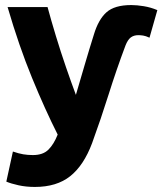

<svg xmlns="http://www.w3.org/2000/svg" viewBox="-20 -554 647 759"><path d="M118 185Q83 185 53.5 178.5Q24 172 5 164L31 45Q54 53 72 56Q90 59 110 59Q150 59 171.5 37.5Q193 16 208 -22Q158 -121 106.5 -246.5Q55 -372 10 -526H168Q182 -474 201 -411.5Q220 -349 241 -288Q262 -227 280 -179Q297 -237 315.5 -300Q334 -363 351 -417Q369 -477 401 -505.5Q433 -534 499 -534Q521 -534 548.5 -529.5Q576 -525 602 -514L571 -405Q556 -412 545.5 -413.5Q535 -415 527 -415Q509 -415 497 -406Q485 -397 476 -374Q440 -278 409.5 -181Q379 -84 344 12Q311 100 257.5 142.5Q204 185 118 185Z"/></svg>

Font: Ubuntu Sans ExtraBold
Style: Regular
Weight: 800
Designer: Dalton Maag Ltd
Foundry: Dalton Maag Ltd
Version: Version 1.006; ttfautohint (v1.8.4.7-5d5b)